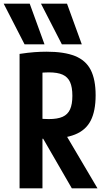

<svg xmlns="http://www.w3.org/2000/svg" viewBox="-49 -1020 569 1040"><path d="M84 -780 -29 -1000H112L192 -780ZM286 -780 173 -1000H314L394 -780ZM57 -728Q103 -735 137.5 -737.5Q172 -740 203 -740Q299 -740 357.5 -716.5Q416 -693 442.5 -641Q469 -589 469 -504Q469 -419 442.5 -367Q416 -315 357.5 -291.5Q299 -268 203 -268Q178 -268 154 -269.5Q130 -271 110 -273L152 -380Q170 -377 186 -376Q202 -375 215 -375Q263 -375 290.5 -387.5Q318 -400 330.5 -427.5Q343 -455 343 -501Q343 -548 330.5 -575.5Q318 -603 290.5 -615.5Q263 -628 215 -628Q202 -628 186.5 -627Q171 -626 151 -623L181 -657V0H57ZM340 0 154 -322H289L479 0Z"/></svg>

Font: M PLUS Code Latin SemiBold
Style: Regular
Weight: 600
Designer: Coji Morishita
Foundry: UNDERFOREST DESIGN
Version: Version 1.002; ttfautohint (v1.8.3)